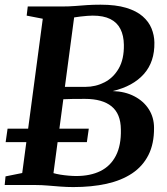

<svg xmlns="http://www.w3.org/2000/svg" viewBox="-24 -770 696 799"><path d="M281 8.5Q256 8.5 228.5 6.5Q201 4.5 174.8 2.2Q148.5 0 126.5 0H-4.5L-1 -36L68.5 -50L154 -692L87 -705L91.5 -743H233.5Q263 -743 288 -745Q313 -747 338.5 -748.8Q364 -750.5 394.5 -750.5Q458 -750.5 501 -737.5Q544 -724.5 569.5 -702.2Q595 -680 606.5 -651.8Q618 -623.5 618.5 -593.5Q620 -513 574.8 -462Q529.5 -411 445 -391Q496.5 -389.5 535.2 -369.2Q574 -349 595.5 -315Q617 -281 617 -238Q617.5 -172 593.8 -125Q570 -78 525.8 -48.5Q481.5 -19 419.5 -5.2Q357.5 8.5 281 8.5ZM293 -37.5Q352 -37.5 394 -58.2Q436 -79 458.2 -122Q480.5 -165 479 -231Q478.5 -296.5 440.2 -327.5Q402 -358.5 329.5 -358.5Q298 -358.5 277.5 -358.2Q257 -358 239.5 -357L198.5 -49.5Q210.5 -46 227.2 -43.2Q244 -40.5 261.8 -39Q279.5 -37.5 293 -37.5ZM246 -408.5Q266 -408 287.8 -408.5Q309.5 -409 331.5 -408.5Q374 -408.5 411 -427.5Q448 -446.5 470.2 -485.2Q492.5 -524 491.5 -583.5Q491 -622 477.2 -649.2Q463.5 -676.5 435 -690.8Q406.5 -705 362 -705Q353 -705 339.2 -704Q325.5 -703 310.8 -701.2Q296 -699.5 284.5 -697.5ZM-0.5 -178.5 7.5 -234.5H345.5L337.5 -178.5Z"/></svg>

Font: Merriweather 60pt SemiBold
Style: Italic
Weight: 600
Italic angle: -7.8°
Version: Version 2.101